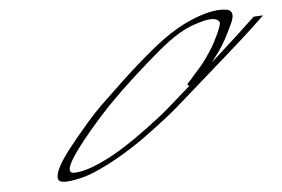

<svg xmlns="http://www.w3.org/2000/svg" viewBox="-44 -575 989 673"><g transform="rotate(-5 450.5 -238.5)"><path d="M867.8 -481C830.3 -446 786.9 -405 736.6 -360C724.8 -349 713.9 -340 708 -334C711.9 -339 718.8 -349 729.6 -363C755.1 -397 768.6 -426 782.2 -455C803.6 -495 797.3 -515 762.3 -515C735.3 -517 697.4 -509 649.7 -489C580.1 -459 527.7 -418 447.8 -348C417.2 -321 369.9 -277 307.7 -217C278.2 -188 235.9 -140 182.9 -73C141.7 -19 127.2 15 137.5 31C145.6 41 174.6 40 225.4 27C244.3 22 272.2 11 309.9 -8C347.6 -27 390.2 -52 437.7 -85C497.1 -128 542.6 -163 572.2 -189L690.6 -293C790.3 -380 859.4 -442 894.9 -477C896.8 -479 898.8 -481 900.8 -483ZM623.1 -260 542.2 -189C496.8 -149 405.7 -84 383.9 -71C327.5 -34 246.1 9 193.1 9C155.1 9 193.2 -55 306.3 -182C349.6 -230 408.7 -287 483.7 -353C546.9 -408 591.3 -445 643 -466C665.9 -475 672.9 -476 692.8 -482C725.7 -489 742.7 -485 747.9 -471C751.1 -462 721 -401 711.2 -386C699.5 -368 683.9 -342 660.3 -316C644.5 -299 635.7 -288 629.8 -281L619.9 -271C614 -264 614.1 -260 623.1 -260Z"/></g></svg>

Font: MewTooHand
Style: UltimateIta
Weight: 400
Designer: Mew Too, Robert Jablonski
Version: Version 0.77